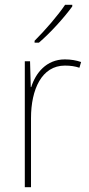

<svg xmlns="http://www.w3.org/2000/svg" viewBox="-20 -785 374 805"><path d="M283 -758V-765H253C222 -719 170 -659 125 -614V-606H143C191 -647 249 -711 283 -758ZM252 -536C174 -536 129 -478 111 -420H109L106 -528H84V0H110V-290C110 -410 155 -510 252 -510C276 -510 295 -507 313 -501L320 -525C300 -532 277 -536 252 -536Z"/></svg>

Font: Noto Sans Georgian SemiCondensed Thin
Style: Regular
Weight: 100
Width: 4
Designer: Monotype Design Team, Akaki Razmadze
Foundry: Google LLC
Version: Version 2.005